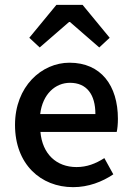

<svg xmlns="http://www.w3.org/2000/svg" viewBox="-20 -761 544 793"><path d="M213 -741 101 -605 144 -565 265 -670H269L390 -565L433 -605L321 -741ZM42 -245C42 -83 148 12 282 12C345 12 402 -10 448 -41L411 -108C375 -85 339 -71 296 -71C213 -71 155 -125 147 -216H462C465 -228 467 -249 467 -270C467 -408 397 -502 267 -502C152 -502 42 -404 42 -245ZM374 -290H146C156 -373 209 -419 269 -419C338 -419 374 -371 374 -290Z"/></svg>

Font: Cambridge Sans Medium
Style: Regular
Weight: 500
Version: Version 2.020;PS 002.020;hotconv 1.0.88;makeotf.lib2.5.64775